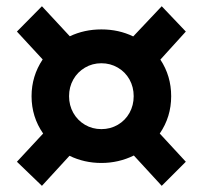

<svg xmlns="http://www.w3.org/2000/svg" viewBox="-20 -646 650 615"><path d="M202.6 -147 114.3 -50.8 34.2 -127.9 118.2 -218.3Q81.1 -271.5 81.1 -337.9Q81.1 -402.3 116.7 -455.6L34.2 -544.9L114.3 -626L203.6 -529.8Q250 -551.8 304.7 -551.8Q360.4 -551.8 406.7 -529.3L498 -626L575.2 -544.9L493.7 -455.1Q528.3 -402.8 528.3 -337.9Q528.3 -271.5 491.7 -218.3L575.2 -127.9L498 -50.8L408.7 -147.9Q359.9 -124 304.7 -124Q250 -124 202.6 -147ZM408.2 -337.9Q408.2 -367.2 394.8 -391.4Q381.3 -415.5 357.4 -429.4Q333.5 -443.4 304.7 -443.4Q275.9 -443.4 252.2 -429.4Q228.5 -415.5 214.8 -391.4Q201.2 -367.2 201.2 -337.9Q201.2 -308.6 214.8 -284.4Q228.5 -260.3 252.2 -246.3Q275.9 -232.4 304.7 -232.4Q333.5 -232.4 357.4 -246.3Q381.3 -260.3 394.8 -284.4Q408.2 -308.6 408.2 -337.9Z"/></svg>

Font: Reddit Sans Fudge ExtraBold
Style: Regular
Weight: 800
Designer: Stephen Hutchings
Foundry: Reddit
Version: Version 1.011